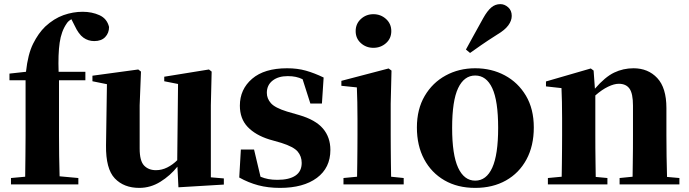

<svg xmlns="http://www.w3.org/2000/svg" viewBox="-20 -894 3340 931"><path d="M25.9 -537.1 106 -545.9Q115.2 -631.3 140.6 -682.1Q166 -732.9 199.2 -765.1Q241.7 -804.2 287.8 -820.6Q334 -836.9 380.9 -836.9Q425.8 -836.9 462.4 -820.3Q499 -803.7 508.8 -763.2Q508.8 -733.9 490.2 -714.4Q471.7 -694.8 437 -694.8Q407.7 -694.8 384.5 -711.4Q361.3 -728 341.8 -770L326.2 -800.8Q310.1 -791.5 303.2 -779.8Q277.3 -742.7 269.3 -687Q261.2 -631.3 264.2 -545.9H394V-504.9H266.1V-237.8Q266.1 -139.6 269 -39.1L359.9 -30.8V0H33.2V-30.8L102.1 -37.1Q102.5 -87.4 103.3 -137.7Q104 -188 104 -237.8V-504.9H25.9Z M1002.4 -34.2 1065.4 -28.8V1L845.2 14.2L840.3 -85.9Q805.7 -42.5 757.8 -12.7Q710 17.1 655.3 17.1Q580.6 17.1 536.6 -29.1Q492.7 -75.2 494.1 -189L498.5 -485.8L428.2 -500V-526.9L650.4 -557.1L663.6 -546.9L657.2 -383.8V-173.8Q657.2 -113.8 678.7 -91.3Q700.2 -68.8 736.3 -68.8Q764.6 -68.8 791 -82Q817.4 -95.2 839.4 -117.2L843.3 -486.8L776.4 -500V-522L993.2 -557.1L1006.3 -546.9L1002.4 -383.8Z M1372.1 -353 1431.2 -335.9Q1509.8 -313 1545.9 -270.8Q1582 -228.5 1582 -167Q1582 -80.1 1516.6 -31.5Q1451.2 17.1 1337.9 17.1Q1279.8 17.1 1232.2 4.4Q1184.6 -8.3 1140.1 -33.2L1147.9 -168.9H1211.9L1243.2 -37.1Q1261.7 -29.3 1281.5 -25.6Q1301.3 -22 1325.2 -22Q1382.3 -22 1412.6 -42.5Q1442.9 -63 1442.9 -104Q1442.9 -135.7 1423.6 -158.9Q1404.3 -182.1 1344.2 -201.2L1286.1 -217.8Q1218.8 -238.8 1180.9 -278.6Q1143.1 -318.4 1143.1 -381.8Q1143.1 -460.9 1202.4 -512Q1261.7 -563 1372.1 -563Q1422.4 -563 1463.6 -551.3Q1504.9 -539.6 1549.3 -518.1L1541 -392.1H1484.9L1447.3 -509.8Q1431.2 -517.6 1414.3 -521.2Q1397.5 -524.9 1375 -524.9Q1329.6 -524.9 1301.8 -503.2Q1273.9 -481.4 1273.9 -443.8Q1273.9 -416 1293.7 -393.6Q1313.5 -371.1 1372.1 -353Z M1790.5 -662.1Q1755.4 -662.1 1730 -684.8Q1704.6 -707.5 1704.6 -743.2Q1704.6 -778.8 1730 -802Q1755.4 -825.2 1790.5 -825.2Q1826.2 -825.2 1851.8 -802Q1877.4 -778.8 1877.4 -743.2Q1877.4 -707.5 1851.8 -684.8Q1826.2 -662.1 1790.5 -662.1ZM1876.5 -37.1 1937.5 -30.8V0H1645.5V-30.8L1711.4 -37.1Q1711.9 -66.4 1712.4 -102.5Q1712.9 -138.7 1713.1 -174.3Q1713.4 -210 1713.4 -237.8V-317.9Q1713.4 -366.2 1712.6 -398.9Q1711.9 -431.6 1710.4 -470.2L1635.3 -478V-502L1864.3 -562L1878.4 -551.8L1874.5 -392.1V-237.8Q1874.5 -210 1874.8 -174.1Q1875 -138.2 1875.5 -102.1Q1876 -65.9 1876.5 -37.1Z M2284.2 17.1Q2198.7 17.1 2135.3 -19.5Q2071.8 -56.2 2036.6 -122.1Q2001.5 -188 2001.5 -275.9Q2001.5 -364.3 2039.3 -428.7Q2077.1 -493.2 2141.4 -528.1Q2205.6 -563 2284.2 -563Q2363.3 -563 2427.7 -528.6Q2492.2 -494.1 2530.3 -429.9Q2568.4 -365.7 2568.4 -275.9Q2568.4 -186.5 2532.7 -120.6Q2497.1 -54.7 2433.1 -18.8Q2369.1 17.1 2284.2 17.1ZM2284.2 -18.1Q2338.4 -18.1 2366.9 -80.8Q2395.5 -143.6 2395.5 -273.9Q2395.5 -405.3 2366.9 -466.6Q2338.4 -527.8 2284.2 -527.8Q2230.5 -527.8 2201.4 -466.6Q2172.4 -405.3 2172.4 -273.9Q2172.4 -143.6 2201.4 -80.8Q2230.5 -18.1 2284.2 -18.1ZM2239.3 -653.8Q2254.4 -682.6 2273.2 -715.8Q2292 -749 2323.2 -806.2Q2342.8 -841.3 2362.1 -857.7Q2381.3 -874 2406.2 -874Q2426.8 -874 2444.1 -858.6Q2461.4 -843.3 2461.4 -816.9Q2461.4 -793.9 2444.8 -771.2Q2428.2 -748.5 2392.1 -727.1Q2341.3 -694.8 2312.7 -674.8Q2284.2 -654.8 2259.3 -637.2Z M3214.4 -36.1 3274.4 -30.8V0H2984.4V-30.8L3047.4 -37.1Q3047.9 -65.9 3048.3 -101.8Q3048.8 -137.7 3049.1 -173.3Q3049.3 -209 3049.3 -237.8V-381.8Q3049.3 -440.4 3032.5 -464.1Q3015.6 -487.8 2980.5 -487.8Q2958 -487.8 2928.5 -473.6Q2898.9 -459.5 2866.7 -431.2V-237.8Q2866.7 -210 2866.9 -174.1Q2867.2 -138.2 2867.7 -101.8Q2868.2 -65.4 2868.7 -36.1L2925.3 -30.8V0H2636.7V-30.8L2703.6 -37.1Q2704.1 -66.4 2704.6 -102.5Q2705.1 -138.7 2705.3 -174.3Q2705.6 -210 2705.6 -237.8V-320.8Q2705.6 -369.6 2704.8 -400.4Q2704.1 -431.2 2702.6 -466.8L2627.4 -475.1V-499L2844.7 -562L2858.4 -551.8L2864.7 -463.9Q2914.1 -521 2958 -542Q3002 -563 3051.8 -563Q3122.6 -563 3167 -515.6Q3211.4 -468.3 3211.4 -370.1V-237.8Q3211.4 -193.8 3212.2 -136.7Q3212.9 -79.6 3214.4 -36.1Z"/></svg>

Font: Source Han Serif JP Heavy
Style: Regular
Weight: 900
Designer: Ryoko NISHIZUKA  (kana & ideographs); Frank Grießhammer (Latin, Greek & Cyrillic); Wenlong ZHANG  (bopomofo); Sandoll Co
Foundry: Adobe Systems Incorporated
Version: Version 1.001;PS 1.001;hotconv 16.6.54;makeotf.lib2.5.65590